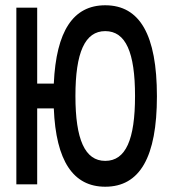

<svg xmlns="http://www.w3.org/2000/svg" viewBox="-20 -699 640 728"><path d="M42 -670V0H121V-288H184C192 -88 258 9 379 9C510 9 575 -103 575 -334C575 -567 510 -679 379 -679C258 -679 193 -582 184 -382H121V-670ZM266 -335C266 -500 302 -581 379 -581C457 -581 492 -500 492 -335C492 -170 457 -89 379 -89C302 -89 266 -170 266 -335Z"/></svg>

Font: LT Wave Mono Medium
Style: Regular
Weight: 500
Designer: Daniel Lyons
Version: Version 2.5 (Glyphs App)